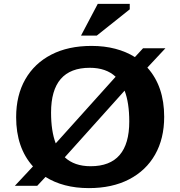

<svg xmlns="http://www.w3.org/2000/svg" viewBox="-20 -955 927 987"><path d="M450.5 -719Q517 -719 573 -704.2Q629 -689.5 673.5 -661.5L715.5 -707H830.5L737.5 -607.5Q824 -511.5 824 -354.5Q824 -242.5 777.2 -160.2Q730.5 -78 643.5 -33Q556.5 12 437 12Q370 12 314 -2.8Q258 -17.5 214 -45.5L171.5 0H56.5L149.5 -99.5Q63 -195.5 63 -352.5Q63 -465 110 -547.2Q157 -629.5 243.8 -674.2Q330.5 -719 450.5 -719ZM242.5 -376.5Q242.5 -280.5 266.5 -218L574.5 -560.5Q525.5 -606.5 441.5 -606.5Q242.5 -606.5 242.5 -376.5ZM446 -100.5Q644.5 -100.5 644.5 -330.5Q644.5 -426.5 620.5 -489L313 -146.5Q362 -100.5 446 -100.5ZM396.5 -772 482.5 -935H647V-907L477.5 -772Z"/></svg>

Font: Newsreader 6pt SemiBold
Style: Regular
Weight: 600
Designer: Hugues Gentile
Foundry: Production Type
Version: Version 1.003; ttfautohint (v1.8.3)